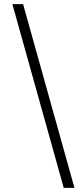

<svg xmlns="http://www.w3.org/2000/svg" viewBox="-20 -760 396 931"><path d="M289 151 40 -740H92L341 151Z"/></svg>

Font: IBM Plex Sans Thai Light
Style: Regular
Weight: 300
Designer: Mike Abbink, Paul van der Laan, Pieter van Rosmalen, Ben Mitchell, Mark Frömberg
Foundry: Bold Monday
Version: Version 1.2